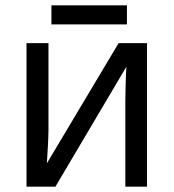

<svg xmlns="http://www.w3.org/2000/svg" viewBox="-20 -697 649 717"><path d="M454 -677H172V-606H454ZM161 -536H79V0H187L452 -448C450 -422 448 -347 448 -316V0H529V-536H423L155 -87C157 -114 161 -184 161 -209Z"/></svg>

Font: Noto Sans Thai
Style: Regular
Weight: 400
Designer: Monotype Design Team
Foundry: Monotype Imaging Inc.
Version: Version 1.901